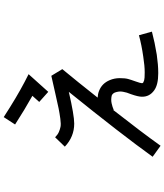

<svg xmlns="http://www.w3.org/2000/svg" viewBox="55 -893 890 1040"><g transform="rotate(-90 500.0 -373.0)"><path d="M467.8 -605.5 501 -642.6Q425.8 -684.6 345.7 -736.3L385.7 -797.9Q494.1 -727.5 576.2 -684.6L618.2 -663.1L522.5 -556.6ZM230.5 51.8 170.9 8.8Q293 -161.1 522.5 -445.3Q395.5 -416 350.6 -416Q279.3 -416 225.6 -466.8L276.4 -519.5Q290 -505.9 304.2 -499.5Q318.4 -493.2 333 -490.2Q347.7 -487.3 376.5 -491.2Q405.3 -495.1 432.6 -500.5Q460 -505.9 514.6 -518.6Q574.2 -532.2 609.4 -540L645.5 -480.5Q579.1 -400.4 491.2 -289.1Q511.7 -288.1 528.3 -281.2Q568.4 -265.6 585.9 -223.6Q596.7 -198.2 596.7 -169.4Q596.7 -140.6 592.3 -124.5Q587.9 -108.4 579.1 -84Q569.3 -56.6 569.3 -48.8Q569.3 -44.9 573.2 -42Q577.1 -40 585.4 -37.1Q593.8 -34.2 628.4 -34.2Q663.1 -34.2 712.9 -42Q775.4 -50.8 829.1 -65.4L848.6 4.9Q790 20.5 723.6 31.2Q668 39.1 627 39.1Q625 39.1 622.1 39.1Q561.5 39.1 531.2 17.6Q495.1 -7.8 496.1 -49.8Q496.1 -69.3 509.8 -108.4Q515.6 -123 518.1 -130.9Q520.5 -138.7 522.9 -151.4Q525.4 -164.1 523.9 -174.8Q522.5 -185.5 518.6 -196.3Q512.7 -209 502 -212.9Q480.5 -217.8 460.4 -213.4Q440.4 -209 424.8 -202.1L423.8 -204.1Q303.7 -50.8 230.5 51.8Z"/></g></svg>

Font: irohakakuC Regular
Style: Regular
Weight: 400
Designer: [Source Han Sans]
Ryoko NISHIZUKA Ë•øÂ°öÊ∂ºÂ≠ê (kana & ideographs); Paul D. Hunt (Latin, Greek & Cyrillic); Wenlong ZHAN
Version: Version 1.001.20160904